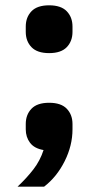

<svg xmlns="http://www.w3.org/2000/svg" viewBox="-20 -556 370 723"><path d="M165 -169Q210 -169 231.5 -146.5Q253 -124 253 -89V-69Q253 -8 223.5 51Q194 110 146 147H46Q81 114 106 81.5Q131 49 144 9Q109 3 93 -18.5Q77 -40 77 -69V-89Q77 -124 98.5 -146.5Q120 -169 165 -169ZM165 -356Q120 -356 98.5 -378.5Q77 -401 77 -436V-456Q77 -491 98.5 -513.5Q120 -536 165 -536Q210 -536 231.5 -513.5Q253 -491 253 -456V-436Q253 -401 231.5 -378.5Q210 -356 165 -356Z"/></svg>

Font: IBM Plex Sans Hebrew
Style: Bold
Weight: 700
Designer: Mike Abbink, Paul van der Laan, Pieter van Rosmalen, Yanek Iontef
Foundry: Bold Monday
Version: Version 1.2